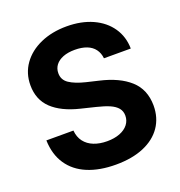

<svg xmlns="http://www.w3.org/2000/svg" viewBox="-131 -828 892 950"><g transform="rotate(-20 315.0 -353.5)"><path d="M320.9 -593.9Q284.9 -593.9 258.9 -583.7Q232.9 -573.4 219.1 -555.1Q205.4 -536.7 205.4 -513.1Q204.9 -477.5 234.9 -457.4Q265 -437.4 318.4 -424.4L382 -409.3Q482.3 -386.5 537.8 -336.5Q593.3 -286.5 593.8 -201.8Q593.8 -137.5 561.1 -89.8Q528.3 -42.1 466.9 -16.1Q405.5 9.9 319.9 9.9Q234.2 9.9 171.1 -16.4Q108 -42.8 73.3 -94.4Q38.5 -146 36.2 -220.6H178.6Q181.4 -185.9 199.7 -161.9Q217.9 -138 248.5 -125.9Q279.1 -113.8 318.2 -113.8Q356.5 -113.8 385.4 -125Q414.2 -136.2 429.8 -156.4Q445.4 -176.6 445.4 -202.6Q445.4 -226 431.8 -242.5Q418.2 -258.9 392 -270.4Q365.8 -281.8 324.6 -291.8L247.1 -310.8Q154.1 -333.4 104.6 -380.5Q55.2 -427.7 55.2 -503.6Q55.2 -566.6 89.7 -614.9Q124.1 -663.1 184.8 -690Q245.5 -716.8 322.2 -716.8Q399.5 -716.8 458.5 -690.2Q517.4 -663.5 550.3 -615.5Q583.2 -567.5 584.1 -505H442.9Q440.1 -533.1 425.1 -553.3Q410.1 -573.5 383.7 -583.7Q357.2 -593.9 320.9 -593.9Z"/></g></svg>

Font: Pretendard Std Variable
Style: Regular
Weight: 400
Designer: Base glyphs from Inter by Rasmus Andersson; Hangeul glyphs from Noto Sans CJK(Source Han Sans) by Jang Soo-young and Kan
Foundry: Kil Hyung-jin
Version: Version 1.309;Glyphs 3.2 (3225)